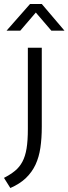

<svg xmlns="http://www.w3.org/2000/svg" viewBox="-62 -710 344 965"><path d="M78 -470H148V-72Q148 -15 141 32.5Q134 80 116.5 117.5Q99 155 68.5 184.5Q38 214 -10 235L-42 184Q-9 167 13.5 148.5Q36 130 50.5 103Q65 76 71.5 36.5Q78 -3 78 -62ZM262 -556H196L118 -647L40 -556H-29L89 -690H148Z"/></svg>

Font: Mukta Light
Style: Regular
Weight: 300
Designer: Girish Dalvi and Yashodeep Gholap
Foundry: Ek Type
Version: Version 2.538;PS 1.002;hotconv 16.6.51;makeotf.lib2.5.65220;